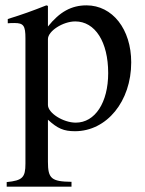

<svg xmlns="http://www.w3.org/2000/svg" viewBox="-20 -480 540 717"><path d="M159 -458 153 -460C100 -439 64 -426 9 -409V-393C18 -394 25 -394 34 -394C68 -394 75 -384 75 -337V131C75 183 64 194 5 200V217H247V199C172 198 159 187 159 124V-33C195 0 218 10 260 10C379 10 470 -102 470 -247C470 -371 400 -460 303 -460C247 -460 203 -436 159 -381ZM159 -334C159 -364 215 -400 261 -400C335 -400 384 -324 384 -207C384 -97 335 -22 263 -22C216 -22 159 -58 159 -88Z"/></svg>

Font: STIX Math
Style: Regular
Weight: 400
Designer: MicroPress Inc., with final additions and corrections provided by Coen Hoffman, Elsevier (retired)
Version: Version 1.1.0